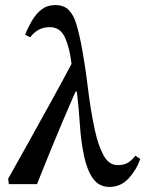

<svg xmlns="http://www.w3.org/2000/svg" viewBox="-20 -726 573 757"><path d="M412 11Q371 11 347.5 -21Q324 -53 312 -108Q299 -169 295 -234Q291 -299 283 -365H278Q272 -351 258 -319.5Q244 -288 226.5 -246Q209 -204 190 -158.5Q171 -113 154.5 -71.5Q138 -30 126 0H15L12 -21Q51 -90 94.5 -168.5Q138 -247 181.5 -325.5Q225 -404 262 -474Q255 -536 236.5 -577.5Q218 -619 176 -619Q129 -619 99 -579L79 -589Q91 -619 107 -646Q123 -673 145 -689.5Q167 -706 198 -706Q233 -706 252 -685.5Q271 -665 281 -631.5Q291 -598 299 -558Q316 -468 326.5 -380Q337 -292 354 -213Q367 -153 388 -114Q409 -75 444 -75Q469 -75 484.5 -84.5Q500 -94 514 -112L533 -99Q518 -56 487 -22.5Q456 11 412 11Z"/></svg>

Font: STIX Two Text Medium
Style: Regular
Weight: 500
Designer: Ross Mills, John Hudson & Paul Hanslow, Tiro Typeworks Ltd; with prior portions MicroPress Inc., and Coen Hoffman.
Foundry: Tiro Typeworks Ltd
Version: Version 2.13 b171